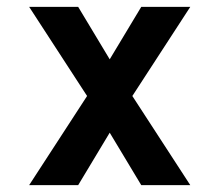

<svg xmlns="http://www.w3.org/2000/svg" viewBox="-20 -540 640 560"><path d="M65 0 234 -260 65 -520H208L300 -367L392 -520H535L366 -260L535 0H392L300 -153L208 0Z"/></svg>

Font: Iosevka SS04 Extended
Style: Bold
Weight: 700
Width: 7
Monospace: yes
Designer: Belleve Invis
Foundry: Belleve Invis
Version: Version 19.0.0; ttfautohint (v1.8.4)